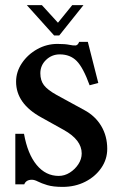

<svg xmlns="http://www.w3.org/2000/svg" viewBox="-20 -722 472 752"><path d="M205 -550Q235 -550 251.5 -546.5Q268 -543 276.5 -544Q285 -545 290 -558H324L365 -397L331 -388Q306 -457 280.5 -483Q255 -509 214 -509Q183 -509 160.5 -487.5Q138 -466 138 -435Q138 -407 152 -388.5Q166 -370 202 -350L310 -291Q353 -268 376.5 -228.5Q400 -189 400 -139Q400 -98 376.5 -64Q353 -30 313.5 -10Q274 10 225 10Q188 10 165 3Q142 -4 128.5 -11Q115 -18 105 -18Q82 -18 75 0H40V-198H74Q88 -119 123.5 -76Q159 -33 210 -33Q233 -33 253.5 -46Q274 -59 287 -79Q300 -99 300 -121Q300 -174 230 -213L142 -262Q43 -316 43 -402Q43 -441 66 -475Q89 -509 126 -529.5Q163 -550 205 -550ZM263 -702H307L212 -583H192L85 -702H144L207 -633Z"/></svg>

Font: Girassol
Style: Regular
Weight: 400
Width: 3
Designer: Liam Spradlin
Version: Version 1.004